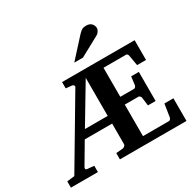

<svg xmlns="http://www.w3.org/2000/svg" viewBox="-195 -1136 1358 1344"><g transform="rotate(-30 484.5 -464.5)"><path d="M939 0H400.9V-50.8L453.1 -55.2Q463.4 -55.7 471.2 -63Q479 -70.3 479 -77.1V-244.1H257.8L159.2 -77.1Q154.8 -68.8 157 -63Q159.2 -57.1 166 -56.2L223.1 -50.8V0H4.9V-50.8L65.9 -58.1L383.8 -594.2Q387.7 -601.1 382.6 -607.7Q377.4 -614.3 370.1 -615.2L320.8 -620.1V-670.9H907.2V-511.2H835L820.8 -594.2Q816.9 -612.8 804.2 -612.8H622.1V-377.9H732.9Q739.3 -377.9 744.6 -384Q750 -390.1 751 -396L759.8 -463.9H821.8V-229H759.8L751 -297.9Q750 -303.2 744.1 -309.1Q738.3 -314.9 732.9 -314.9H622.1V-60.1H833Q838.4 -60.1 843.8 -66.7Q849.1 -73.2 850.1 -79.1L866.2 -183.1H939ZM479 -306.2V-613.8L294.9 -306.2ZM721.2 -876Q721.2 -865.7 713.1 -852.8Q705.1 -839.8 694.8 -834L533.2 -746.1H462.9L600.1 -897Q617.7 -916 630.4 -922.6Q643.1 -929.2 663.1 -929.2Q692.4 -929.2 706.8 -913.1Q721.2 -897 721.2 -876Z"/></g></svg>

Font: Veleka
Style: Bold
Weight: 700
Designer: Stefan Peev, Context Ltd, 2016; SIL International, 1997-2014.
Foundry: Stefan Peev, Context Ltd, 2016
Version: Version 1.000